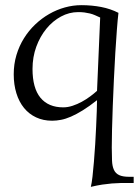

<svg xmlns="http://www.w3.org/2000/svg" viewBox="-20 -458 540 744"><path d="M439 -408.2Q436 -383.3 432.9 -342.5Q429.7 -301.8 426.8 -252.9Q423.8 -204.1 421.4 -150.9Q418.9 -97.7 417 -47.9Q415 2 414.1 44.2Q413.1 86.4 413.1 113.8Q413.1 143.1 414.1 164.6Q415 186 421.4 200Q427.7 213.9 441.7 220.5Q455.6 227.1 481 227.1H498V251H481.9Q463.9 251 447.5 251.2Q431.2 251.5 413.6 252.9Q396 254.4 376.2 257.3Q356.4 260.3 332 266.1Q335.4 252.4 338.4 226.6Q341.3 200.7 344 168.5Q346.7 136.2 348.9 101.1Q351.1 65.9 352.5 33.2Q354 0.5 355 -26.9Q356 -54.2 356 -69.8Q325.7 -45.9 300.8 -30.5Q275.9 -15.1 255.1 -6.1Q234.4 2.9 216.6 6.3Q198.7 9.8 182.1 9.8Q147.5 9.8 119.9 -3.2Q92.3 -16.1 73 -39.8Q53.7 -63.5 43.5 -96.7Q33.2 -129.9 33.2 -169.9Q33.2 -209.5 43.7 -244.6Q54.2 -279.8 72.8 -309.6Q91.3 -339.4 116.5 -363.3Q141.6 -387.2 170.7 -403.8Q199.7 -420.4 231.4 -429.2Q263.2 -438 294.9 -438Q335.9 -438 372.3 -430.9Q408.7 -423.8 439 -408.2ZM368.2 -390.1Q357.4 -395 347.9 -399.2Q338.4 -403.3 328.4 -405.8Q318.4 -408.2 307.4 -409.7Q296.4 -411.1 283.2 -411.1Q248 -411.1 216.1 -393.8Q184.1 -376.5 159.7 -346.7Q135.3 -316.9 120.6 -276.9Q106 -236.8 106 -190.9Q106 -116.7 136.7 -79.3Q167.5 -42 225.1 -42Q242.7 -42 261.2 -48.1Q279.8 -54.2 297.1 -63.7Q314.5 -73.2 329.6 -84.5Q344.7 -95.7 356 -106Z"/></svg>

Font: Simonetta
Style: Regular
Weight: 400
Designer: Gayaneh Bagdasaryan
Foundry: BrownFox
Version: Version 1.001